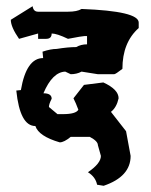

<svg xmlns="http://www.w3.org/2000/svg" viewBox="-20 -476 484 615"><path d="M291 115.7Q286.1 90.8 261.7 75.7Q303.2 47.4 303.2 23.4L293.5 -11.2Q293.5 -23.9 267.6 -37.6H206.5Q185.1 -20 171.4 -20Q104 -39.6 93.3 -72.3Q43.9 -72.3 32.2 -186L46.9 -187.5Q64.5 -290 118.2 -290L116.2 -310.5Q142.6 -319.3 161.6 -319.3Q197.8 -325.2 224.1 -325.2Q239.3 -334 258.8 -334V-360.4H250Q243.7 -360.4 197.8 -351.6Q162.1 -368.7 145.5 -368.7Q145.5 -351.6 127.9 -351.6H102.1V-368.7L41 -351.6Q14.6 -389.6 14.6 -412.6L84.5 -456.1Q86.9 -438.5 102.1 -438.5H197.8Q227.1 -438.5 241.2 -447.3Q424.3 -440.4 424.3 -403.8V-386.2Q372.1 -339.8 372.1 -255.4Q350.1 -238.3 345.7 -238.3H293.5L241.2 -246.6Q226.1 -238.3 206.5 -238.3L189 -246.6Q147.9 -245.1 119.1 -177.2Q145.5 -177.2 145.5 -159.7Q136.7 -142.6 136.7 -133.3L164.1 -110.4H181.2Q223.1 -110.4 231 -124.5Q223.1 -146 215.3 -161.1L249 -204.1L311 -211.9Q359.9 -189.5 359.9 -161.1Q353.5 -131.8 335.4 -117.7L383.8 -55.7L398.4 23.4Q398.4 89.8 312 119.1Z"/></svg>

Font: Truetypewriter PolyglOTT
Style: Regular
Weight: 400
Designer: Sergey Beatoff a.k.a. Sam_T
Version: Version 3.76